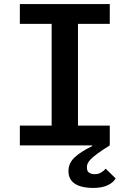

<svg xmlns="http://www.w3.org/2000/svg" viewBox="-20 -718 640 948"><path d="M78 -98H235V-600H78V-698H522V-600H365V-98H522V0Q485 23 462.5 39.5Q440 56 428 68.5Q416 81 412.5 90Q409 99 409 108Q409 128 420.5 135Q432 142 448 142Q465 142 478 134.5Q491 127 502 115L551 163Q539 184 511 197Q483 210 438 210Q414 210 392 205.5Q370 201 353.5 191.5Q337 182 327.5 166Q318 150 318 127Q318 87 349 58.5Q380 30 436 3L434 0H78Z"/></svg>

Font: IBM Plex Mono SmBld
Style: Regular
Weight: 600
Monospace: yes
Designer: Mike Abbink, Paul van der Laan, Pieter van Rosmalen
Foundry: Bold Monday
Version: Version 2.3